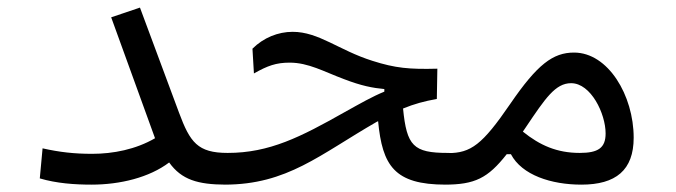

<svg xmlns="http://www.w3.org/2000/svg" viewBox="-20 -489 1798 511"><path d="M223.6 2.4C299.8 2.4 377.4 -16.6 430.2 -56.6C463.4 -10.3 506.8 2 580.1 2.4C603.5 2.4 620.1 -6.8 620.1 -43.9C620.1 -75.2 610.8 -82 585.9 -82C505.9 -82 485.8 -110.4 456.5 -189L352.5 -468.8L275.9 -442.9L392.6 -121.1C341.3 -91.3 281.2 -79.6 225.1 -79.6C177.7 -79.6 138.7 -84 93.3 -94.2L85.9 -14.2C130.4 -1 178.7 2.4 223.6 2.4Z M1166 2.4C1189.5 2.4 1207 -8.3 1207 -51.3C1207 -76.7 1196.8 -82 1171.9 -82C1080.1 -82 1062.5 -100.6 1052.7 -200.2C1082.5 -212.4 1109.4 -219.7 1142.6 -225.6L1144 -306.2C1069.8 -304.2 1032.2 -307.6 971.2 -327.1C881.3 -355.5 828.6 -404.3 758.8 -404.3C720.2 -404.3 681.2 -388.7 651.9 -359.4L655.8 -293.5C691.9 -314 714.8 -322.3 751 -322.3C800.8 -322.3 842.3 -298.3 894.5 -278.8C942.4 -260.3 972.2 -254.9 1002.9 -252V-245.1C970.7 -231.9 940.9 -214.8 897 -190.4C780.3 -124.5 697.3 -82 585.9 -82C564 -82 551.8 -67.4 551.8 -41C551.8 -9.3 562 2.4 577.6 2.4C744.6 2.4 831.1 -77.6 982.4 -164.6C983.9 -165 984.9 -166 986.3 -166.5C997.6 -48.3 1029.3 2.4 1166 2.4Z M1163.1 2.4C1243.7 2.4 1278.3 -14.6 1328.6 -78.6H1339.8C1369.1 -22.9 1447.3 2.4 1527.3 2.4C1619.1 2.4 1666.5 -36.1 1666.5 -122.6C1666.5 -234.9 1598.6 -349.1 1507.8 -349.1C1451.7 -349.1 1410.2 -317.9 1337.9 -212.4C1263.7 -104 1233.4 -81.5 1171.9 -81.5C1148.9 -81.5 1138.7 -71.3 1138.7 -44.9C1138.7 -9.8 1145.5 2.4 1163.1 2.4ZM1371.6 -138.7C1374 -142.6 1377 -146.5 1379.9 -150.9C1431.2 -227.1 1458 -267.6 1500 -267.6C1552.7 -267.6 1591.8 -186.5 1591.8 -133.8C1591.8 -95.2 1571.8 -82 1522.9 -82C1462.4 -82 1417 -102.1 1371.6 -138.7Z"/></svg>

Font: Cascadia Code SemiLight
Style: Regular
Weight: 350
Monospace: yes
Designer: Aaron Bell
Foundry: Saja Typeworks
Version: Version 2404.023